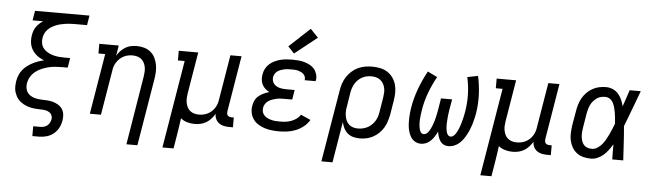

<svg xmlns="http://www.w3.org/2000/svg" viewBox="-56 -1010 4911 1444"><g transform="rotate(5 2400.0 -288.0)"><path d="M222 205V131H274Q288 131 302 127.5Q316 124 327.5 115Q339 106 345.5 93Q352 80 355 66Q357 51 351.5 37.5Q346 24 334.5 16Q323 8 309 4.5Q295 1 280 0.5Q265 0 250 -0.5Q235 -1 220.5 -2.5Q206 -4 191.5 -7Q177 -10 163.5 -15Q150 -20 138 -26.5Q126 -33 115 -41.5Q104 -50 95 -60.5Q86 -71 79.5 -83.5Q73 -96 68.5 -109.5Q64 -123 62.5 -137.5Q61 -152 62 -167Q63 -182 65 -197Q69 -219 77.5 -240.5Q86 -262 100.5 -280.5Q115 -299 134 -313.5Q153 -328 174 -339Q195 -350 216.5 -357.5Q238 -365 260 -370Q242 -377 225.5 -386.5Q209 -396 195.5 -408.5Q182 -421 171.5 -437Q161 -453 155.5 -471.5Q150 -490 149.5 -510Q149 -530 152 -550Q155 -567 160.5 -583Q166 -599 176 -613.5Q186 -628 199 -640Q212 -652 227 -662H148L160 -735H571L559 -662H465Q448 -662 431 -661Q414 -660 396.5 -657.5Q379 -655 362 -651Q345 -647 328 -640.5Q311 -634 295 -624.5Q279 -615 266 -602Q253 -589 245 -572.5Q237 -556 234 -539Q230 -517 234.5 -495Q239 -473 252.5 -457Q266 -441 285 -430.5Q304 -420 325 -414Q346 -408 368.5 -406Q391 -404 413 -404H454L442 -331H401Q376 -331 350 -329Q324 -327 298.5 -321Q273 -315 248 -304.5Q223 -294 201 -277Q179 -260 165 -236.5Q151 -213 147 -187Q147 -187 147 -187Q147 -187 147 -187Q143 -164 149 -141.5Q155 -119 171.5 -104.5Q188 -90 210 -83Q232 -76 255 -74.5Q278 -73 301.5 -72.5Q325 -72 347.5 -66.5Q370 -61 389.5 -50Q409 -39 422 -21.5Q435 -4 438.5 19Q442 42 438 66Q434 94 420.5 121.5Q407 149 383.5 168.5Q360 188 331 196.5Q302 205 274 205Z M932 205 1017 -312Q1020 -331 1021 -349Q1022 -367 1019 -384.5Q1016 -402 1008 -417.5Q1000 -433 987 -444Q974 -455 956.5 -460Q939 -465 920 -465Q903 -465 886 -461.5Q869 -458 853.5 -450Q838 -442 824.5 -429.5Q811 -417 801 -402Q791 -387 785.5 -370.5Q780 -354 778 -337L722 0H638L714 -457H663V-530H810L797 -451Q808 -471 824 -488Q840 -505 860 -517Q880 -529 902 -533.5Q924 -538 945 -538Q974 -538 1001 -530.5Q1028 -523 1049 -506Q1070 -489 1082.5 -465Q1095 -441 1100.5 -414Q1106 -387 1105 -358Q1104 -329 1099 -300L1015 205Z M1204 205 1314 -457H1263V-530H1410L1358 -218Q1355 -199 1354 -181Q1353 -163 1356.5 -145.5Q1360 -128 1367.5 -112.5Q1375 -97 1388.5 -86Q1402 -75 1419 -70Q1436 -65 1455 -65Q1472 -65 1489 -68.5Q1506 -72 1522 -80Q1538 -88 1551.5 -100.5Q1565 -113 1574.5 -128Q1584 -143 1589.5 -159.5Q1595 -176 1597 -193L1653 -530H1737L1667 -108Q1666 -99 1667 -91Q1668 -83 1673 -77Q1678 -71 1686 -68.5Q1694 -66 1702 -66H1719V8H1690Q1669 8 1648.5 3.5Q1628 -1 1612.5 -13Q1597 -25 1588.5 -43.5Q1580 -62 1581 -82Q1569 -62 1553 -44Q1537 -26 1517 -14Q1497 -2 1474.5 3Q1452 8 1430 8Q1401 8 1373 0Q1345 -8 1324 -26Q1320 6 1315 38Q1310 70 1305 102L1288 205Z M2068 8Q2040 8 2012 5Q1984 2 1958.5 -6Q1933 -14 1910 -28Q1887 -42 1871.5 -63.5Q1856 -85 1850.5 -112Q1845 -139 1850 -167Q1853 -188 1863 -208Q1873 -228 1890.5 -242Q1908 -256 1928 -265Q1948 -274 1969 -280Q1952 -288 1937.5 -301Q1923 -314 1914.5 -331Q1906 -348 1904 -368Q1902 -388 1906 -408Q1909 -430 1920 -451Q1931 -472 1948.5 -487.5Q1966 -503 1987.5 -513Q2009 -523 2030.5 -528.5Q2052 -534 2074 -536Q2096 -538 2118 -538Q2142 -538 2165.5 -536Q2189 -534 2210.5 -528Q2232 -522 2252 -511.5Q2272 -501 2286 -484.5Q2300 -468 2307 -445.5Q2314 -423 2310 -400Q2309 -398 2308.5 -396Q2308 -394 2308 -392H2225Q2225 -393 2225.5 -394Q2226 -395 2226 -396Q2228 -408 2223.5 -419.5Q2219 -431 2210.5 -439Q2202 -447 2191 -452Q2180 -457 2168 -460Q2156 -463 2143.5 -463.5Q2131 -464 2118 -464Q2105 -464 2092 -463.5Q2079 -463 2066 -460Q2053 -457 2040 -452.5Q2027 -448 2015.5 -440Q2004 -432 1996.5 -420Q1989 -408 1987 -395Q1985 -382 1988 -368.5Q1991 -355 1999 -345Q2007 -335 2018 -328.5Q2029 -322 2041.5 -318.5Q2054 -315 2068 -313.5Q2082 -312 2095 -312H2157L2145 -239H2083Q2068 -239 2053 -238Q2038 -237 2023 -233.5Q2008 -230 1993 -224.5Q1978 -219 1965 -210Q1952 -201 1943 -187Q1934 -173 1932 -158Q1929 -142 1933.5 -126.5Q1938 -111 1949 -100Q1960 -89 1974 -82.5Q1988 -76 2003.5 -72Q2019 -68 2035.5 -67Q2052 -66 2068 -66Q2089 -66 2110 -68.5Q2131 -71 2151.5 -78.5Q2172 -86 2190.5 -99Q2209 -112 2221 -131L2295 -98Q2278 -69 2251 -47.5Q2224 -26 2193.5 -13.5Q2163 -1 2131 3.5Q2099 8 2068 8ZM2128 -585 2081 -635 2238 -781 2297 -719Z M2404 205 2495 -340Q2499 -366 2508 -392.5Q2517 -419 2532.5 -442.5Q2548 -466 2569.5 -485.5Q2591 -505 2617 -517Q2643 -529 2670 -533.5Q2697 -538 2723 -538Q2754 -538 2783.5 -532Q2813 -526 2837.5 -510.5Q2862 -495 2879 -471.5Q2896 -448 2904 -420Q2912 -392 2912 -361.5Q2912 -331 2907 -300L2889 -190Q2884 -165 2876 -139.5Q2868 -114 2854.5 -91Q2841 -68 2821 -48.5Q2801 -29 2777 -16Q2753 -3 2727.5 2.5Q2702 8 2676 8Q2650 8 2626 1.5Q2602 -5 2584 -20.5Q2566 -36 2555 -58Q2544 -80 2539 -104L2488 205ZM2656 -65Q2674 -65 2692 -69Q2710 -73 2727 -81.5Q2744 -90 2758 -103.5Q2772 -117 2782.5 -133Q2793 -149 2798.5 -166.5Q2804 -184 2807 -202L2825 -312Q2828 -331 2829 -350Q2830 -369 2826 -386.5Q2822 -404 2813 -419.5Q2804 -435 2790 -445.5Q2776 -456 2758.5 -460.5Q2741 -465 2722 -465Q2705 -465 2687 -461Q2669 -457 2652.5 -448Q2636 -439 2622.5 -425.5Q2609 -412 2599.5 -396Q2590 -380 2584.5 -362.5Q2579 -345 2576 -328L2560 -227Q2556 -208 2555 -189Q2554 -170 2557 -151.5Q2560 -133 2567.5 -116.5Q2575 -100 2588 -88Q2601 -76 2618.5 -70.5Q2636 -65 2656 -65Z M3138 8Q3118 8 3100 0Q3082 -8 3070 -22.5Q3058 -37 3050.5 -55.5Q3043 -74 3039 -93Q3035 -112 3034 -132Q3033 -152 3033.5 -172.5Q3034 -193 3036 -213.5Q3038 -234 3041 -254Q3047 -291 3057 -328Q3067 -365 3080 -400.5Q3093 -436 3109 -470.5Q3125 -505 3143 -538L3216 -502Q3199 -472 3184.5 -440.5Q3170 -409 3158 -376.5Q3146 -344 3137 -310.5Q3128 -277 3123 -243Q3121 -231 3119.5 -218.5Q3118 -206 3116.5 -193.5Q3115 -181 3114.5 -168.5Q3114 -156 3114.5 -143.5Q3115 -131 3116.5 -119Q3118 -107 3121.5 -95.5Q3125 -84 3133 -75Q3141 -66 3153 -66Q3165 -66 3174.5 -73.5Q3184 -81 3190.5 -91Q3197 -101 3202.5 -111.5Q3208 -122 3212 -133Q3216 -144 3220 -154.5Q3224 -165 3227 -176Q3230 -187 3232.5 -198Q3235 -209 3237.5 -220.5Q3240 -232 3242 -243Q3244 -254 3246 -265L3259 -345H3343L3329 -265Q3328 -254 3326 -243Q3324 -232 3323 -221Q3322 -210 3321 -198.5Q3320 -187 3319.5 -176Q3319 -165 3318.5 -154Q3318 -143 3319 -132.5Q3320 -122 3321.5 -111.5Q3323 -101 3326.5 -91Q3330 -81 3337.5 -73Q3345 -65 3356 -65Q3368 -65 3377.5 -73.5Q3387 -82 3393.5 -91.5Q3400 -101 3405 -111.5Q3410 -122 3414.5 -133Q3419 -144 3422.5 -154.5Q3426 -165 3429 -176Q3432 -187 3435 -198Q3438 -209 3440.5 -220Q3443 -231 3445 -242Q3447 -253 3449 -264Q3460 -330 3458 -394.5Q3456 -459 3442 -522L3522 -538Q3537 -468 3540 -397.5Q3543 -327 3531 -254Q3527 -234 3522.5 -213Q3518 -192 3511.5 -172Q3505 -152 3497 -132Q3489 -112 3478.5 -92.5Q3468 -73 3455 -55Q3442 -37 3425 -22.5Q3408 -8 3387.5 0Q3367 8 3346 8Q3326 8 3309.5 -0.5Q3293 -9 3283 -24Q3273 -39 3267.5 -57Q3262 -75 3259 -94Q3250 -75 3238.5 -57Q3227 -39 3212 -24Q3197 -9 3177.5 -0.5Q3158 8 3138 8Z M3604 205 3714 -457H3663V-530H3810L3758 -218Q3755 -199 3754 -181Q3753 -163 3756.5 -145.5Q3760 -128 3767.5 -112.5Q3775 -97 3788.5 -86Q3802 -75 3819 -70Q3836 -65 3855 -65Q3872 -65 3889 -68.5Q3906 -72 3922 -80Q3938 -88 3951.5 -100.5Q3965 -113 3974.5 -128Q3984 -143 3989.5 -159.5Q3995 -176 3997 -193L4053 -530H4137L4067 -108Q4066 -99 4067 -91Q4068 -83 4073 -77Q4078 -71 4086 -68.5Q4094 -66 4102 -66H4119V8H4090Q4069 8 4048.5 3.5Q4028 -1 4012.5 -13Q3997 -25 3988.5 -43.5Q3980 -62 3981 -82Q3969 -62 3953 -44Q3937 -26 3917 -14Q3897 -2 3874.5 3Q3852 8 3830 8Q3801 8 3773 0Q3745 -8 3724 -26Q3720 6 3715 38Q3710 70 3705 102L3688 205Z M4421 8Q4392 8 4364 1Q4336 -6 4314.5 -22.5Q4293 -39 4279 -63Q4265 -87 4259 -114.5Q4253 -142 4254.5 -171.5Q4256 -201 4260 -230L4279 -340Q4283 -365 4290.5 -390Q4298 -415 4311.5 -438.5Q4325 -462 4344.5 -481.5Q4364 -501 4387.5 -514Q4411 -527 4437 -532.5Q4463 -538 4488 -538Q4515 -538 4539.5 -527.5Q4564 -517 4581 -497.5Q4598 -478 4608.5 -454Q4619 -430 4625 -405Q4636 -436 4646.5 -467.5Q4657 -499 4667 -530H4751Q4725 -462 4700 -393.5Q4675 -325 4648 -257Q4654 -193 4657.5 -128.5Q4661 -64 4665 0H4582Q4581 -29 4581 -57.5Q4581 -86 4581 -114Q4567 -91 4551 -69.5Q4535 -48 4515 -30.5Q4495 -13 4470.5 -2.5Q4446 8 4421 8ZM4421 -66Q4443 -66 4463 -78.5Q4483 -91 4497.5 -108.5Q4512 -126 4523.5 -146Q4535 -166 4544.5 -186.5Q4554 -207 4562.5 -227.5Q4571 -248 4579 -269Q4578 -289 4576 -309Q4574 -329 4571 -348.5Q4568 -368 4563 -387.5Q4558 -407 4549.5 -424Q4541 -441 4525 -452.5Q4509 -464 4488 -464Q4472 -464 4455 -460Q4438 -456 4424 -445.5Q4410 -435 4398.5 -421.5Q4387 -408 4379.5 -392.5Q4372 -377 4367.5 -360.5Q4363 -344 4360 -328L4342 -218Q4339 -201 4338 -183.5Q4337 -166 4338.5 -149.5Q4340 -133 4345.5 -117Q4351 -101 4361.5 -89Q4372 -77 4388 -71.5Q4404 -66 4421 -66Z"/></g></svg>

Font: Iosevka Curly Slab Extended
Style: Italic
Weight: 400
Width: 7
Italic angle: -9°
Monospace: yes
Designer: Belleve Invis
Foundry: Belleve Invis
Version: Version 11.1.0; ttfautohint (v1.8.3)